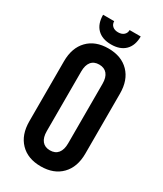

<svg xmlns="http://www.w3.org/2000/svg" viewBox="-213 -928 860 1016"><g transform="rotate(30 217.0 -420.0)"><path d="M264.2 -850.1H332Q332 -794.9 301.8 -764.9Q271.5 -734.9 216.8 -734.9Q162.1 -734.9 132.1 -764.9Q102.1 -794.9 102.1 -850.1H169.9Q169.9 -831.5 182.6 -820.3Q195.3 -809.1 216.8 -809.1Q238.3 -809.1 251.2 -820.3Q264.2 -831.5 264.2 -850.1ZM388.2 -533.2V-167Q388.2 -84.5 342.3 -37.4Q296.4 9.8 216.8 9.8Q137.2 9.8 91.6 -37.4Q45.9 -84.5 45.9 -167V-533.2Q45.9 -615.7 91.6 -662.8Q137.2 -710 216.8 -710Q296.4 -710 342.3 -662.8Q388.2 -615.7 388.2 -533.2ZM151.9 -532.2V-168Q151.9 -128.9 168.7 -108.4Q185.5 -87.9 216.8 -87.9Q248.5 -87.9 265.4 -108.6Q282.2 -129.4 282.2 -168V-532.2Q282.2 -570.8 265.4 -591.3Q248.5 -611.8 216.8 -611.8Q185.1 -611.8 168.5 -591.3Q151.9 -570.8 151.9 -532.2Z"/></g></svg>

Font: BaseOne
Style: Regular
Weight: 400
Designer: Domenico Catapano
Foundry: Design by Basse
Version: Version 1.000;PS 001.001;hotconv 1.0.56